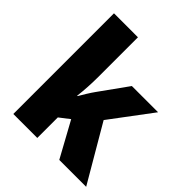

<svg xmlns="http://www.w3.org/2000/svg" viewBox="-208 -986 1025 1025"><g transform="rotate(45 305.0 -473.0)"><path d="M241 -553V-853H60V-93H241V-248L298 -292L407 -93H610L424 -411L600 -646H402L288 -487C272 -465 250 -429 235 -403H232C238 -449 241 -506 241 -553Z"/></g></svg>

Font: Noto Sans Kannada UI SemiCondensed Black
Style: Regular
Weight: 900
Width: 4
Designer: Jelle Bosma - Monotype Design Team
Foundry: Monotype Imaging Inc.
Version: Version 2.005